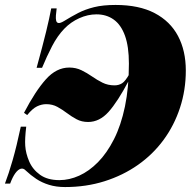

<svg xmlns="http://www.w3.org/2000/svg" viewBox="-39 -742 782 776"><path d="M-19 0Q-4 -39 12 -94.5Q28 -150 45 -230H67Q64 -205 63 -186Q62 -167 63 -153Q65 -122 79 -89.5Q93 -57 123 -35.5Q153 -14 201 -14Q241 -14 281 -32Q321 -50 357 -86.5Q393 -123 421.5 -179Q450 -235 466 -311.5Q482 -388 482 -485Q482 -554 466 -598Q450 -642 420.5 -663Q391 -684 351 -684Q316 -684 281.5 -668.5Q247 -653 221 -626Q193 -597 171.5 -555.5Q150 -514 131 -468H109Q134 -559 147.5 -614.5Q161 -670 168 -708H190Q188 -693 187 -680Q186 -667 188 -658.5Q190 -650 197.5 -649Q205 -648 220 -657Q249 -675 277 -689.5Q305 -704 341 -713Q377 -722 428 -722Q523 -722 586 -689Q649 -656 680.5 -596.5Q712 -537 712 -457Q712 -378 688.5 -306.5Q665 -235 622 -176.5Q579 -118 518.5 -75.5Q458 -33 383.5 -9.5Q309 14 224 14Q188 14 159 5Q130 -4 107.5 -19Q85 -34 66 -52Q56 -63 45 -60Q34 -57 23 -42Q12 -27 2 0ZM241 -469Q268 -469 290.5 -458Q313 -447 333 -433Q353 -419 375 -408Q397 -397 424 -397Q441 -397 454.5 -405.5Q468 -414 485 -445L482 -417Q436 -330 399.5 -289.5Q363 -249 317 -249Q291 -249 270.5 -260Q250 -271 231.5 -285Q213 -299 193 -310Q173 -321 148 -321Q129 -321 110.5 -312Q92 -303 71 -277L58 -286Q104 -374 146.5 -421.5Q189 -469 241 -469Z"/></svg>

Font: Playfair Display Black
Style: Italic
Weight: 900
Italic angle: -14°
Designer: Claus Eggers Sørensen
Foundry: Claus Eggers Sørensen
Version: Version 1.203